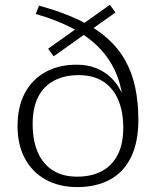

<svg xmlns="http://www.w3.org/2000/svg" viewBox="-20 -752 644 782"><path d="M294.5 10Q221.5 10 166.8 -20Q112 -50 81.8 -105.8Q51.5 -161.5 51.5 -238.5Q51.5 -317.5 81.5 -373.5Q111.5 -429.5 165.8 -459Q220 -488.5 292.5 -488.5Q337 -488.5 371.5 -474.5Q406 -460.5 430.8 -437Q455.5 -413.5 470 -385Q484.5 -356.5 488.5 -327L481 -325.5Q477 -400 450.8 -458.8Q424.5 -517.5 378.8 -562.5Q333 -607.5 269.2 -640Q205.5 -672.5 125.5 -695L139 -729Q232.5 -703.5 301.2 -670.8Q370 -638 416.8 -596.2Q463.5 -554.5 491.2 -504Q519 -453.5 531.2 -393.5Q543.5 -333.5 543.5 -264Q543.5 -172.5 513.5 -111.5Q483.5 -50.5 427.5 -20.2Q371.5 10 294.5 10ZM294 -32.5Q352 -32.5 394 -54.5Q436 -76.5 459 -120.8Q482 -165 482 -232Q482 -298 461.2 -346Q440.5 -394 400.2 -420Q360 -446 301 -446Q243 -446 200.8 -424Q158.5 -402 135.8 -357.8Q113 -313.5 113 -246.5Q113 -180.5 133.5 -132.5Q154 -84.5 194.5 -58.5Q235 -32.5 294 -32.5ZM198.5 -522.5 176 -553.5 427.5 -732.5 450 -701Z"/></svg>

Font: Newsreader 9pt Light
Style: Regular
Weight: 300
Designer: Hugues Gentile
Foundry: Production Type
Version: Version 1.003